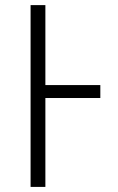

<svg xmlns="http://www.w3.org/2000/svg" viewBox="-20 -734 462 754"><path d="M158.2 0V-349.1H374V-399.9H158.2V-713.9H100.1V0Z"/></svg>

Font: Noto Reveo Sans
Style: Regular
Weight: 300
Designer: Monotype Design Team
Foundry: Monotype Imaging Inc.
Version: Version 2.007